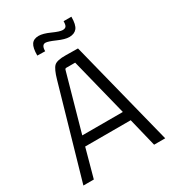

<svg xmlns="http://www.w3.org/2000/svg" viewBox="-191 -900 903 1004"><g transform="rotate(-30 260.0 -398.0)"><path d="M191 -708 144 -709Q144 -756 157.5 -775.5Q171 -795 201 -795Q227 -795 268 -776.5Q309 -758 326 -758Q341 -758 347 -766Q353 -774 353 -796H400Q400 -747 384.5 -728Q369 -709 338 -709Q313 -709 271 -727.5Q229 -746 214 -746Q191 -746 191 -708ZM507 0H440L398 -172H123L76 0H13L170 -547Q186 -604 203.5 -620.5Q221 -637 274 -636L347 -635ZM234 -569 139 -230H384L297 -578H243Q236 -578 234 -569Z"/></g></svg>

Font: Gemunu Libre Light
Style: Regular
Weight: 300
Designer: Puspanada Ekanayake, Sola Matas, Pathum Egodawatta, Kosala Senevirathne
Foundry: mooniak
Version: Version 1.100